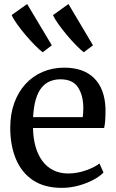

<svg xmlns="http://www.w3.org/2000/svg" viewBox="-20 -897 562 928"><path d="M278.4 11Q194.7 11 139.3 -26Q84 -63 56.8 -128.6Q29.5 -194.2 29.5 -279.4Q29.5 -345.4 48.8 -398.9Q68.1 -452.4 103.1 -490.7Q138 -528.9 185.8 -549.4Q233.7 -570 290.7 -570Q384.2 -570 435.6 -518.6Q487 -467.1 490 -370.6Q490 -340.5 488.7 -318Q487.3 -295.5 483.3 -278.2H139.6Q140.3 -230 151.5 -189.7Q162.7 -149.4 184.1 -120Q205.5 -90.6 237 -74.6Q268.6 -58.5 309.9 -58.5Q352 -58.5 395 -73.5Q437.9 -88.5 460.7 -106.8L480.2 -63Q462.3 -44.4 430.6 -27.5Q398.8 -10.7 359.2 0.2Q319.5 11 278.4 11ZM140 -330.9H380Q381.2 -339.6 382 -352.1Q382.7 -364.7 382.7 -374.1Q382.7 -434.9 357.4 -474.3Q332.1 -513.7 272.1 -513.7Q245.3 -513.7 222.4 -504.5Q199.4 -495.3 181.8 -474.3Q164.2 -453.4 153.5 -418.2Q142.8 -383 140 -330.9ZM185.8 -644.7Q171.3 -655.7 149.3 -677.8Q127.3 -699.8 104.3 -726.9Q81.3 -754 62.8 -780Q44.2 -806 36.4 -824.4L111.2 -877.5L230.5 -678L186.8 -644.7ZM384.5 -644.7Q370.1 -655.7 348.6 -677.5Q327.1 -699.3 304.5 -726.2Q281.9 -753.1 263.2 -779.1Q244.6 -805.2 236 -823.9L310.9 -877.5L429.4 -678L385.4 -644.7Z"/></svg>

Font: Merriweather Light
Style: Regular
Weight: 300
Version: Version 2.100